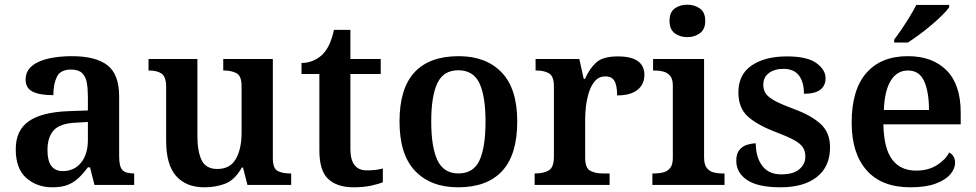

<svg xmlns="http://www.w3.org/2000/svg" viewBox="-20 -787 4153 817"><path d="M203 10Q137 10 92 -29.5Q47 -69 47 -152Q47 -233 103 -271.5Q159 -310 272 -314L354 -317V-374Q354 -408 349.5 -434.5Q345 -461 329.5 -476Q314 -491 282 -491Q237 -491 222 -460Q207 -429 207 -382Q149 -382 119 -397Q89 -412 89 -448Q89 -484 115.5 -506Q142 -528 187 -538Q232 -548 286 -548Q387 -548 437 -509.5Q487 -471 487 -377V-121Q487 -79 500.5 -64Q514 -49 548 -49H551V0H382L363 -75H354Q333 -47 313 -28.5Q293 -10 267.5 0Q242 10 203 10ZM247 -59Q296 -59 325 -95Q354 -131 354 -191V-268L303 -265Q235 -262 208.5 -232.5Q182 -203 182 -148Q182 -59 247 -59Z M850 10Q772 10 729.5 -38Q687 -86 687 -187V-417Q687 -460 668 -473.5Q649 -487 614 -487H612V-536H820V-208Q820 -143 838 -105.5Q856 -68 905 -68Q959 -68 983.5 -110.5Q1008 -153 1008 -223V-420Q1008 -465 985.5 -476Q963 -487 933 -487H930V-536H1141V-114Q1141 -70 1161.5 -59.5Q1182 -49 1213 -49H1219V0H1033L1014 -74H1009Q979 -21 938.5 -5.5Q898 10 850 10Z M1485 10Q1415 10 1377 -25Q1339 -60 1339 -147V-472H1263V-519Q1291 -519 1315 -530Q1339 -541 1355 -558Q1386 -590 1401 -660H1471V-536H1600V-472H1471V-153Q1471 -62 1541 -62Q1560 -62 1577 -64Q1594 -66 1609 -70V-12Q1595 -5 1561.5 2.5Q1528 10 1485 10Z M1929 10Q1813 10 1746.5 -59.5Q1680 -129 1680 -270Q1680 -410 1743.5 -479Q1807 -548 1932 -548Q2048 -548 2114.5 -479Q2181 -410 2181 -270Q2181 -129 2117 -59.5Q2053 10 1929 10ZM1931 -49Q1995 -49 2020.5 -105Q2046 -161 2046 -270Q2046 -378 2020 -433Q1994 -488 1930 -488Q1867 -488 1841 -433Q1815 -378 1815 -270Q1815 -161 1841.5 -105Q1868 -49 1931 -49Z M2255 0V-49H2258Q2292 -49 2314.5 -61.5Q2337 -74 2337 -121V-419Q2337 -463 2316 -475Q2295 -487 2262 -487H2259V-536H2445L2464 -451H2469Q2489 -496 2517.5 -521.5Q2546 -547 2609 -547Q2666 -547 2694 -527Q2722 -507 2722 -469Q2722 -428 2692.5 -404.5Q2663 -381 2606 -381Q2606 -422 2595 -442Q2584 -462 2556 -462Q2529 -462 2512 -442.5Q2495 -423 2486 -394Q2477 -365 2473.5 -335Q2470 -305 2470 -284V-116Q2470 -72 2491.5 -60.5Q2513 -49 2544 -49H2574V0Z M2905 -629Q2873 -629 2851 -645.5Q2829 -662 2829 -698Q2829 -735 2851 -751Q2873 -767 2905 -767Q2935 -767 2958 -751Q2981 -735 2981 -698Q2981 -662 2958 -645.5Q2935 -629 2905 -629ZM2756 0V-49H2768Q2785 -49 2802.5 -53.5Q2820 -58 2831.5 -72Q2843 -86 2843 -115V-423Q2843 -451 2831.5 -464.5Q2820 -478 2802.5 -482.5Q2785 -487 2768 -487H2759V-536H2976V-117Q2976 -87 2987.5 -72.5Q2999 -58 3016 -53.5Q3033 -49 3050 -49H3063V0Z M3302 10Q3205 10 3159 -21Q3113 -52 3113 -103Q3113 -134 3127 -150Q3141 -166 3160.5 -171.5Q3180 -177 3196 -177Q3196 -118 3223.5 -81.5Q3251 -45 3304 -45Q3356 -45 3381.5 -67Q3407 -89 3407 -121Q3407 -144 3396 -160.5Q3385 -177 3358 -191.5Q3331 -206 3284 -224Q3204 -254 3163 -290.5Q3122 -327 3122 -394Q3122 -470 3178.5 -508.5Q3235 -547 3328 -547Q3415 -547 3454 -518.5Q3493 -490 3493 -454Q3493 -423 3471 -405.5Q3449 -388 3401 -388Q3401 -438 3379.5 -466Q3358 -494 3314 -494Q3275 -494 3251.5 -476Q3228 -458 3228 -426Q3228 -403 3240 -387Q3252 -371 3281 -356Q3310 -341 3361 -322Q3432 -296 3472 -259.5Q3512 -223 3512 -160Q3512 -78 3456 -34Q3400 10 3302 10Z M3854 10Q3732 10 3668 -62Q3604 -134 3604 -265Q3604 -405 3666.5 -476.5Q3729 -548 3843 -548Q3948 -548 4008 -487.5Q4068 -427 4068 -308V-258H3739Q3741 -155 3776.5 -108Q3812 -61 3878 -61Q3929 -61 3965.5 -83.5Q4002 -106 4019 -138Q4044 -125 4044 -94Q4044 -69 4023.5 -45Q4003 -21 3961 -5.5Q3919 10 3854 10ZM3933 -319Q3933 -396 3912.5 -441.5Q3892 -487 3844 -487Q3797 -487 3770.5 -444Q3744 -401 3741 -319ZM3785 -619Q3800 -638 3817.5 -664Q3835 -690 3851.5 -717Q3868 -744 3879 -766H4019V-756Q4010 -743 3990 -723Q3970 -703 3944 -681Q3918 -659 3891.5 -639.5Q3865 -620 3843 -606H3785Z"/></svg>

Font: Noto Naskh Arabic UI Semi
Style: Bold
Weight: 700
Designer: Monotype Design Team, David Williams, Mohamad Dakak and Nizar Qandah
Foundry: Monotype Imaging Inc.
Version: Version 2.014; ttfautohint (v1.8.4.7-5d5b)